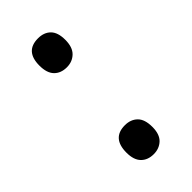

<svg xmlns="http://www.w3.org/2000/svg" viewBox="-185 -599 661 661"><g transform="rotate(-45 145.5 -268.0)"><path d="M145 -409Q116 -409 99 -426.5Q82 -444 82 -480Q82 -550 145 -550Q174 -550 191 -533Q208 -516 208 -480Q208 -444 190 -426.5Q172 -409 145 -409ZM145 14Q116 14 99 -3.5Q82 -21 82 -56Q82 -127 145 -127Q173 -127 190.5 -110Q208 -93 208 -56Q208 -20 190 -3Q172 14 145 14Z"/></g></svg>

Font: Noto Sans Gurmukhi Condensed Medium
Style: Regular
Weight: 500
Width: 3
Designer: Jelle Bosma - Monotype Design Team
Foundry: Monotype Imaging Inc.
Version: Version 2.004; ttfautohint (v1.8.4.7-5d5b)